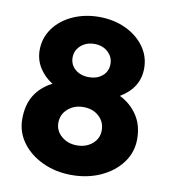

<svg xmlns="http://www.w3.org/2000/svg" viewBox="-81 -781 760 854"><g transform="rotate(10 299.5 -354.0)"><path d="M299 3Q227 3 168 -24.5Q109 -52 74.5 -99Q40 -146 40 -205Q40 -269 67 -312.5Q94 -356 145 -382Q107 -406 85 -441.5Q63 -477 63 -520Q63 -575 94.5 -618.5Q126 -662 180 -686.5Q234 -711 299 -711Q364 -711 417.5 -686.5Q471 -662 503 -618.5Q535 -575 535 -520Q535 -432 450 -381Q499 -357 529 -312.5Q559 -268 559 -205Q559 -145 524 -98Q489 -51 430 -24Q371 3 299 3ZM299 -439Q336 -439 360 -459.5Q384 -480 384 -513Q384 -545 360 -567Q336 -589 299 -589Q262 -589 237.5 -567Q213 -545 213 -513Q213 -480 237.5 -459.5Q262 -439 299 -439ZM299 -131Q341 -131 369 -155Q397 -179 397 -216Q397 -254 369.5 -279Q342 -304 299 -304Q258 -304 229.5 -279Q201 -254 201 -216Q201 -180 229.5 -155.5Q258 -131 299 -131Z"/></g></svg>

Font: Lexend
Style: Bold
Weight: 700
Designer: Bonnie Shaver-Troup, Thomas Jockin
Foundry: Lexend
Version: Version 1.007; ttfautohint (v1.8.3)